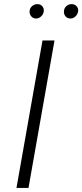

<svg xmlns="http://www.w3.org/2000/svg" viewBox="-20 -924 404 944"><path d="M164.1 -903.8Q179.2 -903.8 188.5 -892.6Q197.8 -881.3 194.8 -866.2Q192.4 -852.5 181.6 -842.8Q170.9 -833 157.2 -833Q142.1 -833 132.6 -845Q123 -856.9 126 -873Q127.9 -886.2 139.2 -895Q150.4 -903.8 164.1 -903.8ZM332 -903.8Q347.7 -903.8 357.2 -892.6Q366.7 -881.3 363.8 -866.2Q360.8 -852.1 350.3 -842.5Q339.8 -833 326.2 -833Q310.5 -833 301.3 -844.7Q292 -856.4 294.9 -873Q296.9 -886.2 307.6 -895Q318.4 -903.8 332 -903.8ZM248 -725.1 120.1 0H61L189 -725.1Z"/></svg>

Font: Stilu Light
Style: Italic
Weight: 300
Italic angle: -10°
Designer: Genilson Lima Santos
Foundry: Genilson Lima Santos
Version: Version 1.200;PS 001.200;hotconv 1.0.88;makeotf.lib2.5.64775